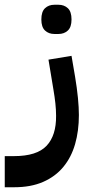

<svg xmlns="http://www.w3.org/2000/svg" viewBox="-80 -548 389 808"><path d="M-60 109H-21Q75 109 116 65.5Q157 22 156 -61Q156 -86 153 -113.5Q150 -141 145 -170L124 -297L221 -313L236 -225Q244 -177 248 -136Q252 -95 252 -64Q252 3 236 58.5Q220 114 186.5 154.5Q153 195 101.5 217.5Q50 240 -20 240H-60ZM149 -405Q125 -405 109.5 -419.5Q94 -434 94 -466Q94 -499 109.5 -513.5Q125 -528 149 -528H166Q190 -528 205.5 -513.5Q221 -499 221 -466Q221 -434 205.5 -419.5Q190 -405 166 -405Z"/></svg>

Font: IBM Plex Arabic SemiBold
Style: Regular
Weight: 600
Designer: Mike Abbink, Paul van der Laan, Pieter van Rosmalen, Wael Morcos, Khajak Apelian
Foundry: Bold Monday
Version: Version 1.0